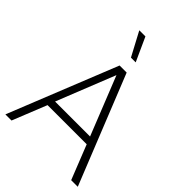

<svg xmlns="http://www.w3.org/2000/svg" viewBox="-268 -1057 1172 1172"><g transform="rotate(45 318.5 -470.5)"><path d="M274 -941 344 -787H303L221 -941ZM574 0 486 -222H148L59 0H6L288 -704H349L631 0ZM165 -270H467L316 -649Z"/></g></svg>

Font: Prodigy Sans Light
Style: Regular
Weight: 300
Designer: Wei Huang
Foundry: Wei Huang
Version: Version 1.003; ttfautohint (v1.8.3)